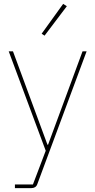

<svg xmlns="http://www.w3.org/2000/svg" viewBox="-20 -771 492 991"><path d="M325 -739 306 -751 195 -597 210 -587ZM228 -24H225L47 -506H25L216 7L150 181H57V200H141C156 200 167 194 172 181L427 -506H406Z"/></svg>

Font: IBM Plex Devanagari Thin
Style: Regular
Weight: 100
Designer: Mike Abbink, Paul van der Laan, Pieter van Rosmalen, Erin McLaughlin
Foundry: Bold Monday
Version: Version 1.0